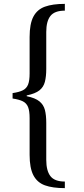

<svg xmlns="http://www.w3.org/2000/svg" viewBox="-20 -781 435 992"><path d="M118 -288V-284Q162 -275 183.5 -257.5Q205 -240 212 -213Q219 -186 219 -146V45Q219 101 240.5 129Q262 157 315 157V191Q252 191 212 176.5Q172 162 152.5 124.5Q133 87 133 19V-171Q133 -208 125 -228Q117 -248 98 -257.5Q79 -267 45 -272V-300Q79 -305 98 -314.5Q117 -324 125 -344Q133 -364 133 -401V-590Q133 -658 152.5 -695Q172 -732 212 -746.5Q252 -761 315 -761V-726Q262 -726 240.5 -698.5Q219 -671 219 -616V-425Q219 -386 212 -358.5Q205 -331 183.5 -314Q162 -297 118 -288Z"/></svg>

Font: Tiro Devanagari Sanskrit
Style: Regular
Weight: 400
Designer: Devanagari: John Hudson & Fiona Ross. Latin: John Hudson.
Foundry: Tiro Typeworks Ltd.
Version: Version 1.52